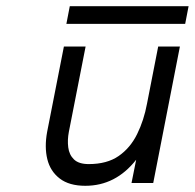

<svg xmlns="http://www.w3.org/2000/svg" viewBox="-20 -590 628 619"><path d="M255 9Q203 9 172.5 -14.5Q142 -38 132.5 -77Q123 -116 132 -165L186 -440H256L202 -165Q197 -139 200 -115Q203 -91 218.5 -76Q234 -61 266 -61Q325 -61 362.5 -87Q400 -113 422 -157.5Q444 -202 454 -256L490 -440H560L474 0H404L419 -75Q386 -33 345 -12Q304 9 255 9ZM194 -513 205 -570H588L577 -513Z"/></svg>

Font: Teachers
Style: Italic
Weight: 400
Italic angle: -11°
Designer: Alfredo Marco Pradil, Chank Diesel
Version: Version 1.001